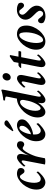

<svg xmlns="http://www.w3.org/2000/svg" viewBox="1138 -1876 744 3061"><g transform="rotate(-90 1510.5 -345.0)"><path d="M272 -447Q300 -447 320 -439.5Q340 -432 350 -424Q354 -419 358.5 -408Q363 -397 363 -383Q363 -362 349.5 -344.5Q336 -327 315 -327Q296 -327 285 -338.5Q274 -350 266 -363.5Q258 -377 248.5 -388.5Q239 -400 222 -400Q206 -400 189 -380.5Q172 -361 158 -328.5Q144 -296 135.5 -254Q127 -212 127 -168Q127 -127 141 -97.5Q155 -68 192 -68Q209 -68 226.5 -78Q244 -88 258.5 -100Q273 -112 283 -122.5Q293 -133 294 -134Q299 -134 303 -124.5Q307 -115 307 -110Q302 -102 284.5 -83Q267 -64 243 -44Q219 -24 191 -9Q163 6 136 6Q88 6 53.5 -29.5Q19 -65 19 -136Q19 -196 42.5 -252Q66 -308 103 -351.5Q140 -395 184.5 -421Q229 -447 272 -447Z M532 -447Q557 -447 572.5 -430Q588 -413 588 -383Q588 -374 584.5 -355Q581 -336 579 -325Q578 -318 576 -307.5Q574 -297 571.5 -286.5Q569 -276 567 -267Q565 -258 564 -253Q574 -285 593 -319Q612 -353 634.5 -381.5Q657 -410 680.5 -428.5Q704 -447 723 -447Q743 -447 754.5 -443Q766 -439 777 -431Q782 -425 786 -414.5Q790 -404 790 -393Q790 -363 774.5 -347Q759 -331 740 -331Q729 -331 721.5 -335Q714 -339 707 -343.5Q700 -348 693 -352Q686 -356 675 -356Q663 -356 644 -333.5Q625 -311 605 -275Q585 -239 566.5 -194Q548 -149 539 -104L518 0Q510 2 494 3.5Q478 5 470 5Q462 5 445 3.5Q428 2 419 0L479 -317Q480 -321 482 -333.5Q484 -346 484 -350Q484 -357 481.5 -364.5Q479 -372 471 -372Q463 -372 451 -363.5Q439 -355 428 -344Q417 -333 408.5 -324Q400 -315 399 -313Q395 -313 391 -322Q387 -331 387 -336Q393 -346 409 -364.5Q425 -383 446 -401.5Q467 -420 490 -433.5Q513 -447 532 -447Z M901 -225Q916 -225 938.5 -237Q961 -249 983 -269Q1005 -289 1020.5 -314.5Q1036 -340 1036 -368Q1036 -385 1027.5 -396.5Q1019 -408 1003 -408Q982 -408 964 -386.5Q946 -365 932.5 -335.5Q919 -306 911 -275Q903 -244 901 -225ZM1044 -447Q1082 -447 1110 -427Q1138 -407 1138 -366Q1138 -328 1109.5 -296Q1081 -264 1042 -240.5Q1003 -217 962.5 -204Q922 -191 899 -191Q898 -189 897.5 -178.5Q897 -168 897 -164Q897 -146 900 -129Q903 -112 910.5 -98.5Q918 -85 930 -76.5Q942 -68 961 -68Q978 -68 996 -78Q1014 -88 1028.5 -100.5Q1043 -113 1053 -123.5Q1063 -134 1064 -135Q1069 -135 1073.5 -124.5Q1078 -114 1078 -109Q1073 -101 1054.5 -82Q1036 -63 1010.5 -43.5Q985 -24 956.5 -9Q928 6 904 6Q850 6 820 -32Q790 -70 790 -141Q790 -197 813.5 -251.5Q837 -306 873.5 -349.5Q910 -393 955.5 -420Q1001 -447 1044 -447ZM959 -505Q952 -507 950 -516Q951 -519 963 -536Q975 -553 990.5 -573.5Q1006 -594 1022 -613Q1038 -632 1047 -639Q1052 -643 1061 -645Q1070 -647 1080 -647Q1092 -647 1107.5 -638.5Q1123 -630 1123 -611Q1123 -600 1099.5 -582.5Q1076 -565 1047 -548Q1018 -531 991.5 -518.5Q965 -506 959 -505Z M1317 -70Q1332 -70 1351 -90.5Q1370 -111 1387 -142.5Q1404 -174 1417.5 -211Q1431 -248 1437 -281Q1437 -285 1439 -294.5Q1441 -304 1443.5 -315Q1446 -326 1447.5 -337Q1449 -348 1449 -355Q1449 -375 1441 -386.5Q1433 -398 1418 -398Q1391 -398 1365 -376Q1339 -354 1319 -319Q1299 -284 1287 -240.5Q1275 -197 1275 -153Q1275 -114 1286 -92Q1297 -70 1317 -70ZM1256 6Q1234 6 1217.5 -4Q1201 -14 1190.5 -31Q1180 -48 1174.5 -70Q1169 -92 1169 -116Q1169 -178 1195 -236Q1221 -294 1262.5 -339.5Q1304 -385 1355 -414Q1406 -443 1455 -447Q1458 -448 1462 -447.5Q1466 -447 1469 -447Q1472 -461 1476 -481Q1480 -501 1484 -520Q1488 -541 1493 -564Q1495 -578 1498.5 -594Q1502 -610 1502 -618Q1502 -625 1494.5 -629Q1487 -633 1477 -634.5Q1467 -636 1456.5 -636.5Q1446 -637 1440 -637Q1438 -640 1439.5 -650.5Q1441 -661 1444 -664Q1465 -666 1490 -670Q1515 -674 1538.5 -679Q1562 -684 1580.5 -689Q1599 -694 1607 -697Q1611 -695 1612 -689Q1613 -683 1613 -678Q1613 -675 1611.5 -666.5Q1610 -658 1608 -646.5Q1606 -635 1604 -623.5Q1602 -612 1600 -603L1504 -123Q1503 -120 1501.5 -107Q1500 -94 1500 -90Q1500 -83 1502.5 -75Q1505 -67 1513 -67Q1521 -67 1533 -75.5Q1545 -84 1556 -95Q1567 -106 1575 -115.5Q1583 -125 1584 -127Q1589 -127 1593 -118Q1597 -109 1597 -104Q1591 -94 1574.5 -75.5Q1558 -57 1536 -38.5Q1514 -20 1490.5 -6.5Q1467 7 1448 7Q1424 7 1410 -9Q1396 -25 1396 -54Q1396 -57 1397 -65Q1398 -73 1399.5 -82Q1401 -91 1402 -99Q1403 -107 1404 -111Q1397 -98 1381.5 -78Q1366 -58 1345.5 -39.5Q1325 -21 1302 -7.5Q1279 6 1256 6Z M1826 -677Q1848 -677 1862 -661.5Q1876 -646 1876 -623Q1876 -608 1870.5 -594.5Q1865 -581 1855.5 -570.5Q1846 -560 1833.5 -553.5Q1821 -547 1807 -547Q1784 -547 1771 -563.5Q1758 -580 1758 -603Q1758 -632 1778 -654.5Q1798 -677 1826 -677ZM1738 -317Q1739 -321 1741 -333.5Q1743 -346 1743 -350Q1743 -357 1740.5 -364.5Q1738 -372 1730 -372Q1722 -372 1710 -363.5Q1698 -355 1687 -344Q1676 -333 1667.5 -324Q1659 -315 1658 -313Q1653 -313 1649 -322Q1645 -331 1645 -336Q1651 -346 1667 -364.5Q1683 -383 1704 -401.5Q1725 -420 1748.5 -433.5Q1772 -447 1791 -447Q1816 -447 1831.5 -430Q1847 -413 1847 -383Q1847 -374 1843.5 -355Q1840 -336 1838 -325L1796 -123Q1795 -118 1793.5 -106Q1792 -94 1792 -90Q1792 -83 1794 -75Q1796 -67 1804 -67Q1812 -67 1824 -75.5Q1836 -84 1847 -95Q1858 -106 1866.5 -115.5Q1875 -125 1876 -127Q1880 -127 1884 -118Q1888 -109 1888 -104Q1883 -94 1866.5 -75.5Q1850 -57 1828 -38.5Q1806 -20 1782.5 -6.5Q1759 7 1739 7Q1717 7 1702 -9Q1687 -25 1687 -57Q1687 -61 1688 -68.5Q1689 -76 1690 -84.5Q1691 -93 1692.5 -101.5Q1694 -110 1695 -115Z M2053 -496Q2057 -501 2071 -512Q2085 -523 2100.5 -534Q2116 -545 2129.5 -553.5Q2143 -562 2146 -562Q2156 -562 2164 -556L2138 -423H2222Q2225 -423 2226 -419Q2227 -415 2227 -411Q2227 -403 2224 -394.5Q2221 -386 2217 -380H2130L2080 -123Q2079 -117 2077.5 -105.5Q2076 -94 2076 -90Q2076 -83 2078.5 -75Q2081 -67 2089 -67Q2097 -67 2109 -75.5Q2121 -84 2132 -95Q2143 -106 2151 -115.5Q2159 -125 2160 -127Q2164 -127 2168.5 -118Q2173 -109 2173 -104Q2167 -94 2150.5 -75.5Q2134 -57 2112 -38.5Q2090 -20 2066.5 -6.5Q2043 7 2023 7Q2002 7 1986.5 -9Q1971 -25 1971 -57Q1971 -65 1974 -83.5Q1977 -102 1979 -115L2031 -380H1960Q1957 -380 1957 -383Q1957 -387 1961.5 -393.5Q1966 -400 1972.5 -406.5Q1979 -413 1987.5 -418Q1996 -423 2005 -423H2040Z M2485 -410Q2455 -410 2431.5 -382.5Q2408 -355 2391 -314.5Q2374 -274 2365 -226.5Q2356 -179 2356 -139Q2356 -122 2358 -103Q2360 -84 2365 -68Q2370 -52 2378.5 -41.5Q2387 -31 2400 -31Q2429 -31 2452.5 -58.5Q2476 -86 2492.5 -126.5Q2509 -167 2517.5 -213.5Q2526 -260 2526 -299Q2526 -319 2524.5 -338.5Q2523 -358 2518.5 -374Q2514 -390 2506 -400Q2498 -410 2485 -410ZM2497 -447Q2559 -447 2596.5 -411.5Q2634 -376 2634 -296Q2634 -242 2611.5 -188Q2589 -134 2553 -91Q2517 -48 2472 -21Q2427 6 2382 6Q2320 6 2284.5 -33Q2249 -72 2249 -142Q2249 -196 2271 -250.5Q2293 -305 2328.5 -348.5Q2364 -392 2408 -419.5Q2452 -447 2497 -447Z M2886 -448Q2922 -448 2946.5 -440Q2971 -432 2988 -419Q2993 -412 2996 -399.5Q2999 -387 2999 -382Q2999 -365 2987 -349.5Q2975 -334 2955 -334Q2938 -334 2923.5 -348Q2909 -362 2899 -376Q2890 -390 2880.5 -400.5Q2871 -411 2851 -411Q2831 -411 2819 -395.5Q2807 -380 2807 -361Q2807 -346 2815.5 -332Q2824 -318 2837 -304Q2850 -290 2864.5 -276.5Q2879 -263 2892 -250Q2902 -240 2912.5 -228Q2923 -216 2931.5 -201.5Q2940 -187 2945.5 -169.5Q2951 -152 2951 -130Q2951 -99 2937.5 -73.5Q2924 -48 2901 -30Q2878 -12 2847.5 -2.5Q2817 7 2782 7Q2754 7 2727 -1.5Q2700 -10 2682 -24Q2677 -31 2674 -41Q2671 -51 2671 -59Q2671 -79 2683 -95Q2695 -111 2715 -111Q2732 -111 2743.5 -97.5Q2755 -84 2769 -65Q2780 -50 2791.5 -40Q2803 -30 2823 -30Q2845 -30 2857.5 -47.5Q2870 -65 2870 -80Q2870 -95 2861.5 -109.5Q2853 -124 2840.5 -138Q2828 -152 2813.5 -165.5Q2799 -179 2787 -193Q2776 -205 2765.5 -217Q2755 -229 2746.5 -243Q2738 -257 2733 -274.5Q2728 -292 2728 -314Q2728 -341 2739.5 -365Q2751 -389 2772 -407.5Q2793 -426 2822 -437Q2851 -448 2886 -448Z"/></g></svg>

Font: Vermiglione SemiBold
Style: Italic
Weight: 600
Italic angle: -11°
Version: Version 1.000